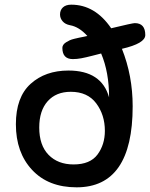

<svg xmlns="http://www.w3.org/2000/svg" viewBox="-20 -789 642 822"><path d="M280 -681Q259 -685 248 -698Q237 -711 237 -727Q237 -746 249.5 -757.5Q262 -769 285 -769Q387 -769 456 -668Q547 -690 557 -690Q602 -690 602 -639Q602 -603 502 -580Q548 -465 548 -334Q548 13 308 13Q187 13 117.5 -61.5Q48 -136 48 -257Q48 -373 111 -430Q174 -487 273 -487Q415 -487 447 -372Q447 -480 413 -560Q405 -558 376 -550.5Q347 -543 328 -539.5Q309 -536 292 -536Q247 -536 247 -584Q247 -591 251 -597Q255 -603 263 -608Q271 -613 278.5 -616.5Q286 -620 298.5 -623Q311 -626 318 -627.5Q325 -629 338 -631.5Q351 -634 354 -635Q319 -674 280 -681ZM283 -396Q220 -396 184 -355.5Q148 -315 148 -243Q148 -167 188 -126Q228 -85 295 -85Q366 -85 397.5 -127.5Q429 -170 429 -229Q429 -297 392 -346.5Q355 -396 283 -396Z"/></svg>

Font: Sniglet
Style: Regular
Weight: 400
Designer: Haley Fiege
Foundry: Haley Fiege, Pablo Impallari, Brenda Gallo
Version: Version 2.000